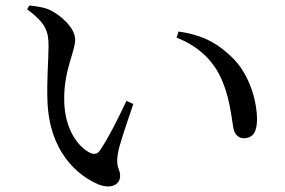

<svg xmlns="http://www.w3.org/2000/svg" viewBox="-20 -706 1040 700"><path d="M157 -539C157 -487 150 -413 153 -339C159 -156 259 -68 338 -34C385 -15 418 -33 418 -65C418 -90 402 -93 409 -142C413 -174 443 -258 466 -327L441 -338C411 -275 376 -204 344 -157C335 -144 323 -142 308 -149C268 -169 214 -231 214 -346C214 -455 254 -516 254 -562C254 -605 199 -653 159 -671C137 -680 112 -683 87 -686L79 -672C145 -623 157 -594 157 -539ZM624 -569C694 -541 748 -496 780 -433C818 -358 823 -281 831 -238C836 -214 851 -202 869 -202C901 -202 917 -224 917 -270C917 -340 888 -435 830 -493C780 -542 729 -577 631 -591Z"/></svg>

Font: Noto Serif CJK SC Medium
Style: Regular
Weight: 500
Designer: Ryoko NISHIZUKA 西塚涼子 (kana & ideographs); Frank Grießhammer (Latin, Greek & Cyrillic); Wenlong ZHANG 张文龙 (bopomofo); San
Foundry: Adobe
Version: Version 2.001;hotconv 1.1.0;makeotfexe 2.6.0